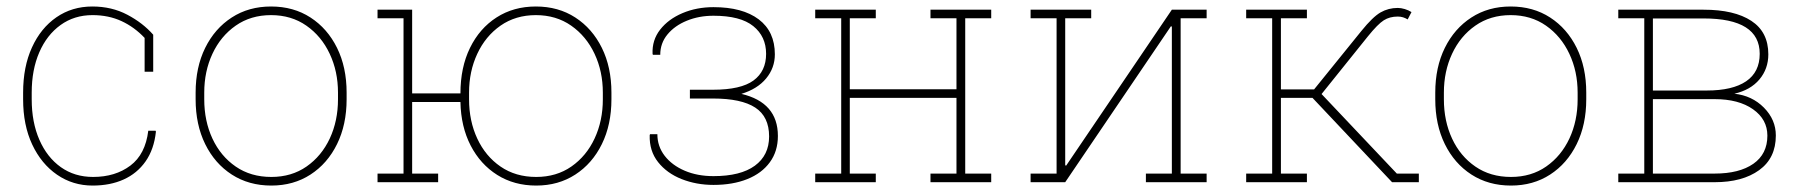

<svg xmlns="http://www.w3.org/2000/svg" viewBox="-20 -558 5530 588"><path d="M263.7 10.3Q203.1 10.3 154.8 -22.9Q106.4 -56.2 78.6 -115.5Q50.8 -174.8 50.8 -253.9V-274.4Q50.8 -353.5 77.9 -412.8Q105 -472.2 152.8 -505.1Q200.7 -538.1 262.7 -538.1Q322.3 -538.1 369.9 -512.9Q417.5 -487.8 449.2 -451.7V-338.4H422.9V-441.9Q391.6 -475.1 352.1 -493.4Q312.5 -511.7 263.2 -511.7Q207.5 -511.7 165.5 -481.4Q123.5 -451.2 100.3 -397.7Q77.1 -344.2 77.1 -274.4V-253.9Q77.1 -183.6 100.6 -129.9Q124 -76.2 166.3 -46.1Q208.5 -16.1 265.1 -16.1Q333 -16.1 379.2 -50.8Q425.3 -85.4 434.1 -157.7H456.5L457.5 -154.8Q451.7 -100.6 425.8 -63.7Q399.9 -26.9 358.6 -8.3Q317.4 10.3 263.7 10.3Z M811 10.3Q742.2 10.3 689.9 -23.4Q637.7 -57.1 608.4 -116.7Q579.1 -176.3 579.1 -253.9V-274.4Q579.1 -352.1 608.4 -411.4Q637.7 -470.7 689.7 -504.4Q741.7 -538.1 810.1 -538.1Q878.9 -538.1 930.9 -504.4Q982.9 -470.7 1012.2 -411.4Q1041.5 -352.1 1041.5 -274.4V-253.9Q1041.5 -176.3 1012.2 -116.7Q982.9 -57.1 930.9 -23.4Q878.9 10.3 811 10.3ZM811 -16.1Q873 -16.1 918.9 -48.1Q964.8 -80.1 990 -134Q1015.1 -188 1015.1 -253.9V-274.4Q1015.1 -339.4 989.7 -393.3Q964.4 -447.3 918.2 -479.5Q872.1 -511.7 810.1 -511.7Q748 -511.7 701.9 -479.5Q655.8 -447.3 630.6 -393.3Q605.5 -339.4 605.5 -274.4V-253.9Q605.5 -187.5 630.6 -133.5Q655.8 -79.6 701.9 -47.9Q748 -16.1 811 -16.1Z M1622.1 10.3Q1554.7 10.3 1502.9 -22.2Q1451.2 -54.7 1421.4 -112.3Q1391.6 -169.9 1390.1 -245.6H1242.2V-26.4H1321.8V0H1136.2V-26.4H1215.8V-502H1136.2V-528.3H1242.2V-272H1390.1Q1390.1 -351.6 1419.4 -411.4Q1448.7 -471.2 1500.7 -504.6Q1552.7 -538.1 1621.1 -538.1Q1689.9 -538.1 1741.9 -504.4Q1793.9 -470.7 1823.2 -411.4Q1852.5 -352.1 1852.5 -274.4V-253.9Q1852.5 -176.3 1823.2 -116.7Q1793.9 -57.1 1741.9 -23.4Q1689.9 10.3 1622.1 10.3ZM1622.1 -16.1Q1684.1 -16.1 1730 -48.1Q1775.9 -80.1 1801 -134Q1826.2 -188 1826.2 -253.9V-274.4Q1826.2 -339.4 1800.8 -393.3Q1775.4 -447.3 1729.2 -479.5Q1683.1 -511.7 1621.1 -511.7Q1559.1 -511.7 1512.9 -479.5Q1466.8 -447.3 1441.7 -393.3Q1416.5 -339.4 1416.5 -274.4V-253.9Q1416.5 -187.5 1441.7 -133.5Q1466.8 -79.6 1512.9 -47.9Q1559.1 -16.1 1622.1 -16.1Z M2165 8.3Q2112.8 8.3 2067.6 -9.5Q2022.5 -27.3 1995.4 -61.5Q1968.3 -95.7 1969.7 -144L1970.7 -147H1993.2Q1993.2 -109.9 2015.6 -80.8Q2038.1 -51.8 2076.9 -35.2Q2115.7 -18.6 2165 -18.6Q2248 -18.6 2291.7 -50.5Q2335.4 -82.5 2335.4 -140.1Q2335.4 -200.7 2293 -228.5Q2250.5 -256.3 2163.6 -256.3H2092.8V-283.2H2163.6Q2249 -283.2 2287.6 -311.5Q2326.2 -339.8 2326.2 -393.1Q2326.2 -446.3 2286.9 -478Q2247.6 -509.8 2165 -509.8Q2120.6 -509.8 2083.5 -494.6Q2046.4 -479.5 2024.2 -452.6Q2002 -425.8 2002 -390.1H1979.5L1978.5 -393.1Q1976.6 -435.1 2001.7 -467.3Q2026.9 -499.5 2070.1 -517.8Q2113.3 -536.1 2165 -536.1Q2253.9 -536.1 2303.5 -498.8Q2353 -461.4 2353 -391.6Q2353 -350.1 2326.4 -317.9Q2299.8 -285.6 2250.5 -270.5Q2362.3 -244.1 2362.3 -141.6Q2362.3 -94.7 2337.6 -61Q2313 -27.3 2268.6 -9.5Q2224.1 8.3 2165 8.3Z M2476.6 0V-26.4H2556.2V-502H2476.6V-528.3H2662.1V-502H2582.5V-284.7H2909.2V-502H2829.6V-528.3H2909.2H2936H3015.6V-502H2936V-26.4H3015.6V0H2829.6V-26.4H2909.2V-258.3H2582.5V-26.4H2662.1V0Z M3136.2 0V-26.4H3215.8V-502H3136.2V-528.3H3242.2H3321.8V-502H3242.2V-51.8L3245.1 -50.8L3568.8 -528.3H3595.7H3675.3V-502H3595.7V-26.4H3675.3V0H3489.3V-26.4H3568.8V-476.6L3565.9 -477.5L3242.2 0Z M3796.4 0V-26.4H3876V-502H3796.4V-528.3H3982.4V-502H3902.8V-284.2H4004.4L4149.4 -463.4Q4184.1 -506.3 4208 -520Q4231.9 -533.7 4260.7 -533.7Q4270.5 -533.7 4282 -530.3Q4293.5 -526.9 4302.7 -521L4291 -498.5Q4284.7 -502.4 4277.1 -504.9Q4269.5 -507.3 4260.7 -507.3Q4235.8 -507.3 4217.8 -495.8Q4199.7 -484.4 4168.9 -446.3L4027.3 -270L4257.8 -26.4H4325.2V0H4243.2L3999.5 -258.3H3902.8V-26.4H3982.4V0Z M4607.4 10.3Q4538.6 10.3 4486.3 -23.4Q4434.1 -57.1 4404.8 -116.7Q4375.5 -176.3 4375.5 -253.9V-274.4Q4375.5 -352.1 4404.8 -411.4Q4434.1 -470.7 4486.1 -504.4Q4538.1 -538.1 4606.4 -538.1Q4675.3 -538.1 4727.3 -504.4Q4779.3 -470.7 4808.6 -411.4Q4837.9 -352.1 4837.9 -274.4V-253.9Q4837.9 -176.3 4808.6 -116.7Q4779.3 -57.1 4727.3 -23.4Q4675.3 10.3 4607.4 10.3ZM4607.4 -16.1Q4669.4 -16.1 4715.3 -48.1Q4761.2 -80.1 4786.4 -134Q4811.5 -188 4811.5 -253.9V-274.4Q4811.5 -339.4 4786.1 -393.3Q4760.7 -447.3 4714.6 -479.5Q4668.5 -511.7 4606.4 -511.7Q4544.4 -511.7 4498.3 -479.5Q4452.1 -447.3 4427 -393.3Q4401.9 -339.4 4401.9 -274.4V-253.9Q4401.9 -187.5 4427 -133.5Q4452.1 -79.6 4498.3 -47.9Q4544.4 -16.1 4607.4 -16.1Z M4936 0V-26.4H5015.6V-502H4936V-528.3H5015.6H5197.3Q5291.5 -528.3 5343.5 -494.1Q5395.5 -460 5395.5 -391.6Q5395.5 -347.2 5368.2 -314.7Q5340.8 -282.2 5291.5 -271Q5345.7 -265.1 5382.1 -228.3Q5418.5 -191.4 5418.5 -143.1Q5418.5 -73.7 5367.4 -36.9Q5316.4 0 5231 0ZM5042 -26.4H5231Q5306.6 -26.4 5349.6 -56.4Q5392.6 -86.4 5392.6 -142.6Q5392.6 -192.4 5348.6 -223.4Q5304.7 -254.4 5231 -254.4H5042ZM5042 -280.8H5207Q5286.1 -280.8 5327.6 -309.1Q5369.1 -337.4 5369.1 -393.1Q5369.1 -501.5 5197.3 -501.5H5042Z"/></svg>

Font: Roboto Slab LO Thin
Style: Regular
Weight: 250
Designer: Google
Version: Version 2.00;September 28, 2018;FontCreator 11.5.0.2427 64-b